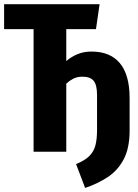

<svg xmlns="http://www.w3.org/2000/svg" viewBox="-28 -731 664 925"><path d="M291.3 -590.8V-436.9Q315.9 -457.9 345.9 -470.3Q375.9 -482.6 412.8 -482.6Q503.1 -482.6 549.7 -426.4Q596.4 -370.3 596.4 -258.5V-101.5Q596.4 -17.4 567.9 36.4Q539.5 90.3 490.8 122.3Q442.1 154.4 382.1 174.4L338.5 59.5Q381 42.1 402.6 20.5Q424.1 -1 431.8 -31Q439.5 -61 439.5 -104.6V-273.3Q439.5 -321.5 423.3 -341.5Q407.2 -361.5 369.2 -361.5Q343.6 -361.5 324.9 -351.8Q306.2 -342.1 291.3 -328.2V0H133.8V-590.8H-8.2V-710.8H451.8L434.4 -590.8Z"/></svg>

Font: FiraCode Nerd Font
Style: Bold
Weight: 700
Designer: Carrois Corporate, Edenspiekermann AG, Nikita Prokopov
Foundry: Carrois Corporate, Edenspiekermann AG, Nikita Prokopov
Version: Version 6.002;Nerd Fonts 2.1.0